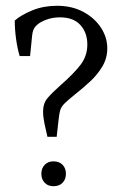

<svg xmlns="http://www.w3.org/2000/svg" viewBox="-20 -636 419 664"><path d="M144 -163Q139 -183 134 -207.5Q129 -232 129 -250Q129 -279 144.5 -297Q160 -315 188 -340Q236 -382 259 -412.5Q282 -443 282 -482Q282 -523 258 -549.5Q234 -576 187 -576Q161 -576 139 -567.5Q117 -559 106 -548Q98 -540 95 -531.5Q92 -523 91 -512L84 -442H48Q40 -469 35.5 -502Q31 -535 31 -565Q54 -585 92.5 -600.5Q131 -616 177 -616Q229 -616 268 -595Q307 -574 329 -540.5Q351 -507 351 -469Q351 -435 334.5 -407Q318 -379 293 -355.5Q268 -332 240 -310Q215 -290 203.5 -278.5Q192 -267 188.5 -255.5Q185 -244 183 -225L176 -163ZM165 8Q146 8 134.5 -4Q123 -16 123 -35Q123 -54 134.5 -66Q146 -78 165 -78Q185 -78 196.5 -66Q208 -54 208 -35Q208 -16 196.5 -4Q185 8 165 8Z"/></svg>

Font: Yrsa Light
Style: Regular
Weight: 300
Designer: Anna Giedrys (Yrsa+Rasa design), David Brezina (Yrsa art-direction, Rasa art-direction, design)
Foundry: Rosetta Type Foundry
Version: Version 2.004